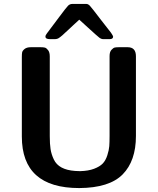

<svg xmlns="http://www.w3.org/2000/svg" viewBox="-20 -934 804 976"><path d="M91 -240V-644Q91 -659 92.5 -667.5Q94 -676 105 -685Q116 -694 137 -694H187Q200 -694 208 -692Q216 -690 224.5 -679Q233 -668 233 -647V-242Q233 -202 237 -176Q241 -150 253.5 -123.5Q266 -97 293 -82.5Q320 -68 362 -65L387 -64Q429 -65 458 -76Q487 -87 502 -102.5Q517 -118 525.5 -144.5Q534 -171 535.5 -191Q537 -211 537 -243V-649Q537 -670 546.5 -680.5Q556 -691 564 -692.5Q572 -694 585 -694H629Q671 -694 671 -648V-243Q671 -116 603.5 -47.5Q536 21 383 22Q91 22 91 -240ZM211 -748Q211 -755 219 -765Q244 -799 279 -845Q317 -896 326 -905Q335 -914 348 -914H419Q428 -914 437 -904.5Q446 -895 494 -832Q524 -794 544 -768Q555 -752 555 -748Q555 -735 537 -735H505Q495 -735 485 -742.5Q475 -750 428 -793Q401 -818 383 -834Q368 -821 353 -806.5Q338 -792 329 -784Q320 -776 311 -767.5Q302 -759 297 -754.5Q292 -750 286.5 -746Q281 -742 278 -740Q275 -738 271.5 -737Q268 -736 265 -735.5Q262 -735 258 -735H234Q211 -735 211 -748Z"/></svg>

Font: CMU Sans Serif
Style: Bold
Weight: 700
Version: Version 0.7.0